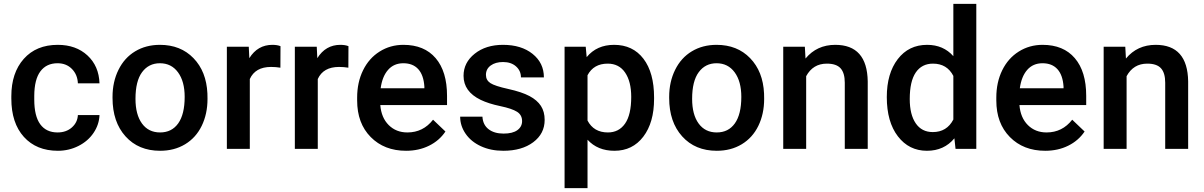

<svg xmlns="http://www.w3.org/2000/svg" viewBox="-20 -770 6225 993"><path d="M277.8 -85Q322.3 -85 351.6 -110.8Q380.9 -136.7 382.8 -174.8H494.6Q492.7 -125.5 463.9 -82.8Q435.1 -40 385.7 -15.1Q336.4 9.8 279.3 9.8Q168.5 9.8 103.5 -62Q38.6 -133.8 38.6 -260.3V-272.5Q38.6 -393.1 103 -465.6Q167.5 -538.1 278.8 -538.1Q373 -538.1 432.4 -483.2Q491.7 -428.2 494.6 -338.9H382.8Q380.9 -384.3 351.8 -413.6Q322.8 -442.9 277.8 -442.9Q220.2 -442.9 189 -401.1Q157.7 -359.4 157.2 -274.4V-255.4Q157.2 -169.4 188.2 -127.2Q219.2 -85 277.8 -85Z M562 -269Q562 -346.7 592.8 -408.9Q623.5 -471.2 679.2 -504.6Q734.9 -538.1 807.1 -538.1Q914.1 -538.1 980.7 -469.2Q1047.4 -400.4 1052.7 -286.6L1053.2 -258.8Q1053.2 -180.7 1023.2 -119.1Q993.2 -57.6 937.3 -23.9Q881.3 9.8 808.1 9.8Q696.3 9.8 629.2 -64.7Q562 -139.2 562 -263.2ZM680.7 -258.8Q680.7 -177.2 714.4 -131.1Q748 -85 808.1 -85Q868.2 -85 901.6 -131.8Q935.1 -178.7 935.1 -269Q935.1 -349.1 900.6 -396Q866.2 -442.9 807.1 -442.9Q749 -442.9 714.8 -396.7Q680.7 -350.6 680.7 -258.8Z M1430.2 -419.9Q1406.7 -423.8 1381.8 -423.8Q1300.3 -423.8 1272 -361.3V0H1153.3V-528.3H1266.6L1269.5 -469.2Q1312.5 -538.1 1388.7 -538.1Q1414.1 -538.1 1430.7 -531.2Z M1781.7 -419.9Q1758.3 -423.8 1733.4 -423.8Q1651.9 -423.8 1623.5 -361.3V0H1504.9V-528.3H1618.2L1621.1 -469.2Q1664.1 -538.1 1740.2 -538.1Q1765.6 -538.1 1782.2 -531.2Z M2080.1 9.8Q1967.3 9.8 1897.2 -61.3Q1827.1 -132.3 1827.1 -250.5V-265.1Q1827.1 -344.2 1857.7 -406.5Q1888.2 -468.8 1943.4 -503.4Q1998.5 -538.1 2066.4 -538.1Q2174.3 -538.1 2233.2 -469.2Q2292 -400.4 2292 -274.4V-226.6H1946.8Q1952.1 -161.1 1990.5 -123Q2028.8 -85 2086.9 -85Q2168.5 -85 2219.7 -150.9L2283.7 -89.8Q2252 -42.5 2199 -16.4Q2146 9.8 2080.1 9.8ZM2065.9 -442.9Q2017.1 -442.9 1987.1 -408.7Q1957 -374.5 1948.7 -313.5H2174.8V-322.3Q2170.9 -381.8 2143.1 -412.4Q2115.2 -442.9 2065.9 -442.9Z M2680.2 -143.6Q2680.2 -175.3 2654.1 -191.9Q2627.9 -208.5 2567.4 -221.2Q2506.8 -233.9 2466.3 -253.4Q2377.4 -296.4 2377.4 -377.9Q2377.4 -446.3 2435.1 -492.2Q2492.7 -538.1 2581.5 -538.1Q2676.3 -538.1 2734.6 -491.2Q2793 -444.3 2793 -369.6H2674.3Q2674.3 -403.8 2648.9 -426.5Q2623.5 -449.2 2581.5 -449.2Q2542.5 -449.2 2517.8 -431.2Q2493.2 -413.1 2493.2 -382.8Q2493.2 -355.5 2516.1 -340.3Q2539.1 -325.2 2608.9 -309.8Q2678.7 -294.4 2718.5 -273.2Q2758.3 -252 2777.6 -222.2Q2796.9 -192.4 2796.9 -149.9Q2796.9 -78.6 2737.8 -34.4Q2678.7 9.8 2583 9.8Q2518.1 9.8 2467.3 -13.7Q2416.5 -37.1 2388.2 -78.1Q2359.9 -119.1 2359.9 -166.5H2475.1Q2477.5 -124.5 2506.8 -101.8Q2536.1 -79.1 2584.5 -79.1Q2631.3 -79.1 2655.8 -96.9Q2680.2 -114.7 2680.2 -143.6Z M3362.8 -258.8Q3362.8 -136.2 3307.1 -63.2Q3251.5 9.8 3157.7 9.8Q3070.8 9.8 3018.6 -47.4V203.1H2899.9V-528.3H3009.3L3014.2 -474.6Q3066.4 -538.1 3156.2 -538.1Q3252.9 -538.1 3307.9 -466.1Q3362.8 -394 3362.8 -266.1ZM3244.6 -269Q3244.6 -348.1 3213.1 -394.5Q3181.6 -440.9 3123 -440.9Q3050.3 -440.9 3018.6 -380.9V-146.5Q3050.8 -85 3124 -85Q3180.7 -85 3212.6 -130.6Q3244.6 -176.3 3244.6 -269Z M3440.9 -269Q3440.9 -346.7 3471.7 -408.9Q3502.4 -471.2 3558.1 -504.6Q3613.8 -538.1 3686 -538.1Q3793 -538.1 3859.6 -469.2Q3926.3 -400.4 3931.6 -286.6L3932.1 -258.8Q3932.1 -180.7 3902.1 -119.1Q3872.1 -57.6 3816.2 -23.9Q3760.3 9.8 3687 9.8Q3575.2 9.8 3508.1 -64.7Q3440.9 -139.2 3440.9 -263.2ZM3559.6 -258.8Q3559.6 -177.2 3593.3 -131.1Q3627 -85 3687 -85Q3747.1 -85 3780.5 -131.8Q3814 -178.7 3814 -269Q3814 -349.1 3779.5 -396Q3745.1 -442.9 3686 -442.9Q3627.9 -442.9 3593.8 -396.7Q3559.6 -350.6 3559.6 -258.8Z M4142.6 -528.3 4146 -467.3Q4204.6 -538.1 4299.8 -538.1Q4464.8 -538.1 4467.8 -349.1V0H4349.1V-342.3Q4349.1 -392.6 4327.4 -416.7Q4305.7 -440.9 4256.3 -440.9Q4184.6 -440.9 4149.4 -376V0H4030.8V-528.3Z M4566.4 -268.1Q4566.4 -390.1 4623 -464.1Q4679.7 -538.1 4774.9 -538.1Q4858.9 -538.1 4910.6 -479.5V-750H5029.3V0H4921.9L4916 -54.7Q4862.8 9.8 4773.9 9.8Q4681.2 9.8 4623.8 -64.9Q4566.4 -139.6 4566.4 -268.1ZM4685.1 -257.8Q4685.1 -177.2 4716.1 -132.1Q4747.1 -86.9 4804.2 -86.9Q4877 -86.9 4910.6 -151.9V-377.4Q4877.9 -440.9 4805.2 -440.9Q4747.6 -440.9 4716.3 -395.3Q4685.1 -349.6 4685.1 -257.8Z M5385.7 9.8Q5272.9 9.8 5202.9 -61.3Q5132.8 -132.3 5132.8 -250.5V-265.1Q5132.8 -344.2 5163.3 -406.5Q5193.8 -468.8 5249 -503.4Q5304.2 -538.1 5372.1 -538.1Q5480 -538.1 5538.8 -469.2Q5597.7 -400.4 5597.7 -274.4V-226.6H5252.4Q5257.8 -161.1 5296.1 -123Q5334.5 -85 5392.6 -85Q5474.1 -85 5525.4 -150.9L5589.4 -89.8Q5557.6 -42.5 5504.6 -16.4Q5451.7 9.8 5385.7 9.8ZM5371.6 -442.9Q5322.8 -442.9 5292.7 -408.7Q5262.7 -374.5 5254.4 -313.5H5480.5V-322.3Q5476.6 -381.8 5448.7 -412.4Q5420.9 -442.9 5371.6 -442.9Z M5799.8 -528.3 5803.2 -467.3Q5861.8 -538.1 5957 -538.1Q6122.1 -538.1 6125 -349.1V0H6006.3V-342.3Q6006.3 -392.6 5984.6 -416.7Q5962.9 -440.9 5913.6 -440.9Q5841.8 -440.9 5806.6 -376V0H5688V-528.3Z"/></svg>

Font: Shabnam Medium FD
Style: Medium-FD
Weight: 500
Foundry: DejaVu fonts team - Redesigned by Saber Rastikerdar - Based on Vazir font
Version: Version 5.0.0